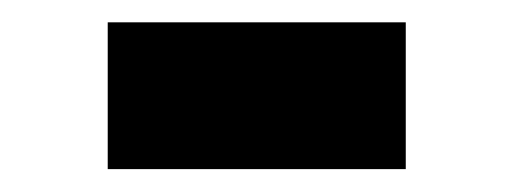

<svg xmlns="http://www.w3.org/2000/svg" viewBox="-20 -381 460 172"><path d="M76.5 -229.5V-361H343.5V-229.5Z"/></svg>

Font: Overpass ExtraBold
Style: Regular
Weight: 800
Designer: Delve Withrington, Dave Bailey, Thomas Jockin
Foundry: Delve Fonts LLC
Version: Version 4.000; ttfautohint (v1.8.3)